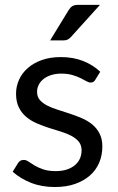

<svg xmlns="http://www.w3.org/2000/svg" viewBox="-20 -744 474 772"><path d="M363 -423Q357 -412 344.5 -412Q337 -412 327.5 -417.5Q318 -423 304.2 -429.8Q290.5 -436.5 271.5 -442.2Q252.5 -448 226.5 -448Q204 -448 186 -442.2Q168 -436.5 155.2 -426.5Q142.5 -416.5 135.8 -403.2Q129 -390 129 -374.5Q129 -355 140.2 -342Q151.5 -329 170 -319.5Q188.5 -310 212 -302.8Q235.5 -295.5 260.2 -287.2Q285 -279 308.5 -269Q332 -259 350.5 -244Q369 -229 380.2 -207.2Q391.5 -185.5 391.5 -155Q391.5 -120 379 -90.2Q366.5 -60.5 342 -38.8Q317.5 -17 282 -4.5Q246.5 8 200 8Q147 8 104 -9.2Q61 -26.5 31 -53.5L52 -87.5Q56 -94 61.5 -97.5Q67 -101 76 -101Q85 -101 95 -94Q105 -87 119.2 -78.5Q133.5 -70 153.8 -63Q174 -56 204.5 -56Q230.5 -56 250 -62.8Q269.5 -69.5 282.5 -81Q295.5 -92.5 301.8 -107.5Q308 -122.5 308 -139.5Q308 -160.5 296.8 -174.2Q285.5 -188 267 -197.8Q248.5 -207.5 224.8 -214.8Q201 -222 176.2 -230Q151.5 -238 127.8 -248.2Q104 -258.5 85.5 -274Q67 -289.5 55.8 -312.2Q44.5 -335 44.5 -367.5Q44.5 -396.5 56.5 -423.2Q68.5 -450 91.5 -470.2Q114.5 -490.5 148 -502.5Q181.5 -514.5 224.5 -514.5Q274.5 -514.5 314.2 -498.8Q354 -483 383 -455.5ZM382 -724.5 265.5 -595.5Q258.5 -588 251.8 -584.8Q245 -581.5 234.5 -581.5H181.5L255.5 -702.5Q262.5 -714 270.8 -719.2Q279 -724.5 295 -724.5Z"/></svg>

Font: Lato TR
Style: Regular
Weight: 400
Designer: Lukasz Dziedzic
Foundry: tyPoland Lukasz Dziedzic
Version: Version 1.104 2013